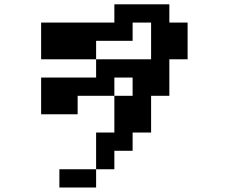

<svg xmlns="http://www.w3.org/2000/svg" viewBox="-20 -712 1040 873"><path d="M167 -192.4V-359.4H417V-442.4H167V-609.4H500V-692.4H750V-609.4H833V-442.4H750V-276.4H667V-109.4H583V-26.4H500V57.6H417V140.6H250V57.6H417V-109.4H500V-276.4H333V-192.4ZM500 -276.4H583V-359.4H500ZM417 -442.4H667V-609.4H583V-526.4H417Z"/></svg>

Font: KH Dot Dougenzaka 12
Style: Regular
Weight: 400
Designer: Original version for X68000 by Keitarou Hiraki (http://hp.vector.co.jp/authors/VA000874/) / TrueType conversion by Homem
Version: Version 1.00.20150527